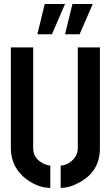

<svg xmlns="http://www.w3.org/2000/svg" viewBox="-20 -916 544 941"><path d="M298.8 -748 335 -896.5H434.6L370.1 -748ZM163.1 -748 199.2 -896.5H298.8L234.4 -748ZM33.2 -188.5V-683.6H142.6V-188.5Q143.6 -133.8 202.1 -110.4Q216.8 -104.5 226.6 -104.5V4.9Q170.9 4.9 114.3 -34.2Q34.2 -91.8 33.2 -188.5ZM277.3 4.9V-104.5Q302.7 -104.5 330.1 -126Q360.4 -151.4 361.3 -188.5V-683.6H469.7V-188.5Q469.7 -78.1 372.1 -23.4Q322.3 4.9 277.3 4.9Z"/></svg>

Font: Post No Bills Colombo
Style: Bold
Weight: 800
Designer: Kosala Senevirathne, Siva Puranthara, Lasantha Premarathna, Tharique Azeez
Foundry: Mooniak
Version: Version 1.220 ; ttfautohint (v1.5)